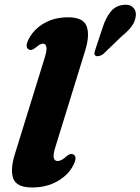

<svg xmlns="http://www.w3.org/2000/svg" viewBox="-20 -794 605 827"><path d="M347 -576.5 220.5 -167Q208 -128.5 211.5 -114.5Q215 -100.5 227.5 -100.5Q245.5 -100.5 265 -120Q275.5 -128.5 282 -130.2Q288.5 -132 295.5 -129Q314.5 -120 296.5 -84Q276 -41.5 228.5 -14Q181 13.5 118.5 13.5Q51.5 13.5 37.2 -24.8Q23 -63 44.5 -131.5L171.5 -542Q183 -578.5 179.8 -592.2Q176.5 -606 165.5 -606Q153.5 -606 135.5 -590.5Q124.5 -581.5 117.5 -579.5Q110.5 -577.5 104 -581Q85.5 -590.5 104 -626.5Q126 -668.5 170.2 -694Q214.5 -719.5 273 -719.5Q339 -719.5 353.2 -681Q367.5 -642.5 347 -576.5ZM424 -681Q436.5 -718 456 -742.8Q475.5 -767.5 507 -772.5Q536 -777.5 551.8 -763Q567.5 -748.5 565 -727Q563 -703 548.2 -682.2Q533.5 -661.5 505 -638.5L425 -561.5Q417 -555.5 408 -553Q399 -550.5 392.5 -553.5Q386 -557 386.8 -564.5Q387.5 -572 390.5 -580.5Z"/></svg>

Font: Fraunces 9pt
Style: Bold Italic
Weight: 700
Italic angle: -16°
Version: Version 1.000;[b76b70a41]